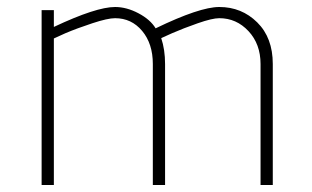

<svg xmlns="http://www.w3.org/2000/svg" viewBox="-20 -529 892 549"><path d="M134 0H99V-500H134V-452Q255 -509 309 -509Q342 -509 376 -491Q410 -473 425 -448Q551 -509 607 -509Q671 -509 715.5 -465Q760 -421 760 -346V0H725V-346Q725 -403 690.5 -440Q656 -477 607 -477Q587 -477 545.5 -462.5Q504 -448 472 -434L441 -420Q452 -387 452 -346V0H417V-346Q417 -404 386.5 -440.5Q356 -477 309 -477Q288 -477 244 -462.5Q200 -448 167 -434L134 -419Z"/></svg>

Font: TypoPRO Titillium Title
Style: Regular
Weight: 250
Designer: Campivisivi
Foundry: Accademia di Belle Arti di Urbino and students of MA course of Visual design
Version: 1.000